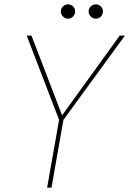

<svg xmlns="http://www.w3.org/2000/svg" viewBox="-20 -864 595 884"><path d="M197 0 252 -312 103 -700H125L266 -333L531 -700H555L272 -312L217 0ZM293 -778Q280 -778 270 -788Q260 -798 260 -811Q260 -825 270 -834.5Q280 -844 293 -844Q307 -844 316.5 -834.5Q326 -825 326 -811Q326 -798 316.5 -788Q307 -778 293 -778ZM421 -778Q408 -778 398 -788Q388 -798 388 -811Q388 -825 398 -834.5Q408 -844 421 -844Q435 -844 444.5 -834.5Q454 -825 454 -811Q454 -798 444.5 -788Q435 -778 421 -778Z"/></svg>

Font: DM Sans 12pt Thin
Style: Italic
Weight: 250
Italic angle: -10°
Version: Version 4.004;gftools[0.9.30]